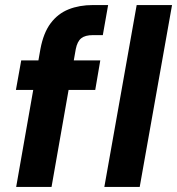

<svg xmlns="http://www.w3.org/2000/svg" viewBox="-20 -740 701 760"><path d="M44 0 140 -546Q152 -610 180.5 -648Q209 -686 251.5 -703Q294 -720 348 -720H408L387 -601H348Q317 -601 301.5 -588.5Q286 -576 280 -546L184 0ZM43 -384 64 -501H377L357 -384ZM393 0 521 -720H661L533 0Z"/></svg>

Font: DM Sans 18pt ExtraBold
Style: Italic
Weight: 800
Italic angle: -10°
Designer: Colophon Foundry, Jonny Pinhorn
Foundry: Colophon Foundry
Version: Version 4.004;gftools[0.9.30]